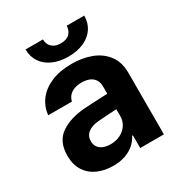

<svg xmlns="http://www.w3.org/2000/svg" viewBox="-171 -833 900 962"><g transform="rotate(-30 279.0 -352.5)"><path d="M252.2 -221.3Q213.5 -218.1 191.7 -200.4Q169.8 -182.7 169.8 -152.7Q169.8 -132.6 179.8 -118.6Q189.9 -104.6 207.8 -97.4Q225.7 -90.3 249 -90.3Q281.4 -90.3 307 -103.5Q332.5 -116.7 346.7 -139.3Q360.8 -161.9 360.8 -189.6L360 -360.9Q360 -383.2 350.1 -399.1Q340.1 -415 321.3 -423.1Q302.5 -431.3 275.8 -431.3Q251.4 -431.3 233 -424.3Q214.7 -417.3 202.9 -404.2Q191.1 -391 187.2 -372.7H50.2Q54.4 -419.5 82.5 -457Q110.6 -494.4 160.7 -515.9Q210.8 -537.3 279.2 -537.3Q340.8 -537.3 391.5 -518.4Q442.1 -499.5 473.2 -458.9Q504.2 -418.3 504.2 -357.3V0H367.1V-73.4H362.9Q349.6 -47.9 328.3 -29.5Q307 -11.1 276.6 -0.5Q246.3 10.1 207.8 10.1Q156.5 10.1 116.7 -7.9Q76.9 -25.9 54.2 -61.5Q31.6 -97.2 31.6 -148.2Q31.6 -230.4 86.2 -268.2Q140.8 -305.9 228.5 -311.7Q250.4 -313 283 -314.7Q315.7 -316.3 342 -317.4Q357.1 -318.2 366.7 -318.4L367.7 -228.7Q351.6 -228 314.4 -225.8Q277.3 -223.6 252.2 -221.3ZM285.9 -576.2Q234.6 -576.2 196.3 -593.6Q158 -611 137.2 -642.3Q116.5 -673.6 116.5 -715H217.3Q217.1 -698.1 224.3 -684.3Q231.5 -670.6 246.7 -661.8Q262 -653.1 285.9 -653.1Q320.5 -653.1 337.3 -670.6Q354.2 -688.1 354.4 -715H456Q456 -673.6 435.2 -642.3Q414.5 -611 375.9 -593.6Q337.4 -576.2 285.9 -576.2Z"/></g></svg>

Font: Pretendard Variable
Style: Regular
Weight: 400
Designer: Base glyphs from Inter by Rasmus Andersson; Hangul glyphs from Noto Sans CJK(Source Han Sans) by Jang Soo-young and Kang
Foundry: Kil Hyung-jin
Version: Version 1.100;FEAKit 1.0